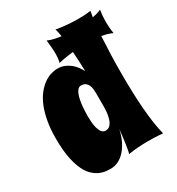

<svg xmlns="http://www.w3.org/2000/svg" viewBox="-186 -869 934 1015"><g transform="rotate(-30 281.5 -361.0)"><path d="M563 -726.1Q560.1 -707.5 558.6 -689.9Q557.1 -672.4 557.1 -653.8Q557.1 -617.2 563 -583Q548.8 -589.8 532.5 -594.5Q516.1 -599.1 499 -602.1Q496.1 -551.8 494.1 -492.9Q492.2 -434.1 492.2 -373Q492.2 -318.8 493.9 -265.1Q495.6 -211.4 499.5 -161.9Q503.4 -112.3 509.8 -69.1Q516.1 -25.9 524.9 6.8Q513.7 5.9 499.5 4.9Q487.3 3.9 470.9 3.4Q454.6 2.9 435.1 2.9Q407.2 2.9 376 4.9Q344.7 6.8 314 12.2Q316.9 6.8 320.1 -11Q323.2 -28.8 326.4 -50.8Q329.6 -72.8 332 -94.2Q334.5 -115.7 335.9 -128.9Q328.1 -92.8 314.2 -63.5Q300.3 -34.2 281.7 -13.2Q263.2 7.8 240.5 19.3Q217.8 30.8 192.9 30.8Q181.2 30.8 164.1 29.3Q147 27.8 127.7 19.5Q108.4 11.2 89.1 -6.1Q69.8 -23.4 54.4 -54.9Q39.1 -86.4 29.5 -134.8Q20 -183.1 20 -252.9Q20 -311.5 28.6 -357.7Q37.1 -403.8 51.5 -439Q65.9 -474.1 85.2 -498.8Q104.5 -523.4 125.7 -539.1Q147 -554.7 169.2 -561.8Q191.4 -568.8 211.9 -568.8Q234.9 -568.8 253.4 -561.3Q272 -553.7 287.1 -541.7Q302.2 -529.8 313.5 -514.4Q324.7 -499 333 -483.9Q332 -510.3 330.8 -541.3Q329.6 -572.3 327.1 -604Q303.7 -601.6 281 -597.9Q258.3 -594.2 236.8 -588.9Q238.8 -593.3 240 -600.6Q241.2 -607.9 241.9 -615.7Q242.7 -623.5 242.9 -630.9Q243.2 -638.2 243.2 -643.1Q243.2 -664.1 241.2 -684.6Q239.3 -705.1 236.8 -726.1Q253.4 -718.3 273.9 -713.6Q294.4 -709 316.9 -706.1Q314.5 -721.7 311.8 -733.9Q309.1 -746.1 306.2 -752.9Q345.2 -746.1 378.9 -743.7Q412.6 -741.2 439.9 -741.2Q457.5 -741.2 471.7 -741.9Q485.8 -742.7 495.6 -743.7Q507.3 -744.6 516.1 -746.1L509.8 -710Q524.9 -712.9 538.6 -716.8Q552.2 -720.7 563 -726.1ZM324.2 -352.1Q324.2 -365.2 322.8 -378.9Q321.3 -392.6 316.2 -403.8Q311 -415 301.3 -422.1Q291.5 -429.2 274.9 -429.2Q263.2 -429.2 254.9 -419.9Q246.6 -410.6 241.2 -396Q235.8 -381.3 232.4 -363.3Q229 -345.2 227.5 -327.4Q226.1 -309.6 225.6 -294.2Q225.1 -278.8 225.1 -270Q225.1 -256.8 226.3 -237.5Q227.5 -218.3 231.9 -200.4Q236.3 -182.6 245.4 -169.9Q254.4 -157.2 270 -157.2Q287.6 -157.2 298.3 -169.4Q309.1 -181.6 314.7 -199.7Q320.3 -217.8 322.3 -237.5Q324.2 -257.3 324.2 -272.9Z"/></g></svg>

Font: Spicy Rice
Style: Regular
Weight: 400
Version: Version 1.000